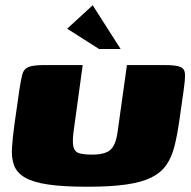

<svg xmlns="http://www.w3.org/2000/svg" viewBox="-20 -707 724 729"><path d="M661 -250Q653 -194 642.5 -152Q632 -110 611.5 -80.5Q591 -51 554.5 -33Q518 -15 459.5 -6.5Q401 2 312 2Q220 2 162.5 -6.5Q105 -15 74.5 -33Q44 -51 33.5 -79Q23 -107 25.5 -146Q28 -185 35 -236L53 -362Q59 -403 64.5 -424Q70 -445 88 -452.5Q106 -460 149 -460H294L259 -205Q254 -165 259.5 -147Q265 -129 283 -124.5Q301 -120 330 -120Q378 -120 398.5 -137.5Q419 -155 426 -203L462 -460H605Q649 -460 665.5 -452.5Q682 -445 682.5 -424Q683 -403 677 -362ZM356 -521 235 -598 332 -687 438 -521Z"/></svg>

Font: Genos Thin Black
Style: Italic
Weight: 900
Italic angle: -8°
Version: Version 1.010